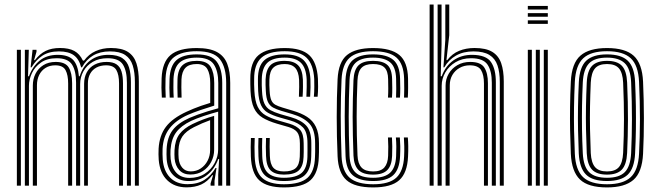

<svg xmlns="http://www.w3.org/2000/svg" viewBox="-20 -820 2907 848"><path d="M575.8 0V-457.2Q575.8 -500.5 566.2 -530.9Q556.8 -561.2 532.8 -577.1Q508.8 -593 465.2 -593Q422 -593 391.2 -574.8Q360.5 -556.5 342 -522.5H338.5Q328.8 -560.2 305.2 -576.6Q281.8 -593 240.2 -593Q196 -593 167.5 -574.2Q139 -555.5 119.2 -522.5H115.2L123.8 -600H141.2V-591.5L130.5 -554.5H134.2Q155.8 -582.5 181.8 -595.2Q207.8 -608 245.2 -608Q284.2 -608 308.2 -595Q332.2 -582 346.2 -552.2H351.2Q371.8 -580.5 402.1 -594.2Q432.5 -608 470 -608Q518.5 -608 545.2 -590.6Q572 -573.2 582.6 -540.1Q593.2 -507 593.2 -460V0ZM54.5 0V-600H72.2V0ZM125 0V-442.2Q125 -470.8 136.9 -494.4Q148.8 -518 171.4 -532.2Q194 -546.5 226.2 -546.5Q268.5 -546.5 283.5 -522.1Q298.5 -497.8 298.5 -452V0H281V-451.2Q281 -489 269.5 -510.2Q258 -531.5 224 -531.5Q199.2 -531.5 181.1 -520.1Q163 -508.8 153.1 -489Q143.2 -469.2 143.2 -443.5V0ZM89.8 0V-600H107.2L103.8 -483.2H108Q124 -526.8 155.2 -552.2Q186.5 -577.8 235.5 -577.8Q282.8 -577.5 303.6 -554.8Q324.5 -532 328.5 -483.2H332Q346.2 -529 379.4 -553.5Q412.5 -578 460.2 -577.8Q499.2 -577.5 520.5 -563.1Q541.8 -548.8 550 -521.8Q558.2 -494.8 558.2 -456.5V0H540.5V-454.8Q540.5 -506.8 522.9 -534.8Q505.2 -562.8 455 -562.8Q417 -562.8 389.9 -546.9Q362.8 -531 348.4 -505Q334 -479 334 -448.5V0H316V-454.8Q316 -506.8 298.1 -534.8Q280.2 -562.8 230.2 -562.8Q188.2 -562.8 161.1 -543.9Q134 -525 120.9 -496.9Q107.8 -468.8 107.8 -441.2V0ZM351.5 0V-449.8Q351.5 -479.2 363.5 -501Q375.5 -522.8 397.9 -534.6Q420.2 -546.5 451 -546.5Q479.2 -546.5 494.9 -535.6Q510.5 -524.8 516.9 -503.6Q523.2 -482.5 523.2 -452V0H505.8V-451.2Q505.8 -490 493.8 -510.8Q481.8 -531.5 448.8 -531.5Q424.2 -531.5 406.1 -521.8Q388 -512 378.1 -494.1Q368.2 -476.2 368.2 -451V0Z M979 0V-453.5Q979 -523 951.1 -558.4Q923.2 -593.8 849 -593.8Q783.5 -593.8 748.9 -567.8Q714.2 -541.8 711.2 -473.8Q710.5 -451.8 710.6 -431.1Q710.8 -410.5 712 -388.8H694.8Q693.2 -412.8 693 -432.5Q692.8 -452.2 693.8 -474.5Q696.8 -545.8 733.2 -576.8Q769.8 -607.8 849 -607.8Q906.2 -607.8 938.4 -590.1Q970.5 -572.5 983.6 -538.1Q996.8 -503.8 996.8 -453.5V0ZM817 -34.2Q856.2 -34.2 884.5 -52.8Q912.8 -71.2 928.1 -100.1Q943.5 -129 943.5 -159.8V-326.8Q912.2 -318.5 879.1 -307.4Q846 -296.2 823.8 -285.8Q780 -264.8 758.4 -236Q736.8 -207.2 733.2 -159Q732.5 -147.2 732.8 -137.8Q733 -128.2 733.8 -117.5Q738 -79 759.2 -56.6Q780.5 -34.2 817 -34.2ZM820.5 -49.2Q789.8 -49.2 771.9 -68.8Q754 -88.2 751.2 -119.5Q750.5 -128.5 750.4 -138.1Q750.2 -147.8 750.8 -157.2Q753.2 -202.2 772.8 -227.9Q792.2 -253.5 830 -272Q854.5 -283.8 877 -292.2Q899.5 -300.8 925.8 -308.2V-158.5Q925.8 -130 912.8 -105Q899.8 -80 876.2 -64.6Q852.8 -49.2 820.5 -49.2ZM822.5 -63Q847.2 -63 866.5 -75.9Q885.8 -88.8 896.9 -110.2Q908 -131.8 908 -157.2V-289.2Q890 -282.8 872.9 -275.4Q855.8 -268 836.8 -258.5Q801.2 -240.5 785.6 -217.5Q770 -194.5 768.2 -156.5Q768 -147 768.1 -138.1Q768.2 -129.2 769 -120.8Q771 -96 784.9 -79.5Q798.8 -63 822.5 -63ZM804 7.5Q751.2 7.5 718.6 -24Q686 -55.5 681 -114Q680 -126.5 680 -138.5Q680 -150.5 680.5 -163.8Q684 -221.5 712.6 -259.6Q741.2 -297.8 804.5 -326.8Q819.5 -333.8 834.9 -340Q850.2 -346.2 868.2 -352.6Q886.2 -359 908.5 -365.5V-453.5Q908.5 -492.2 895.9 -514.8Q883.2 -537.2 849 -537.2Q815 -537.2 799 -520.4Q783 -503.5 781.5 -469.5Q781 -457.2 781 -434.8Q781 -412.2 782 -388.8H764.5Q763.5 -411.2 763.5 -433.5Q763.5 -455.8 764 -470.8Q765.8 -513.5 786.6 -532.4Q807.5 -551.2 849 -551.2Q894.2 -551.2 910.2 -524.9Q926.2 -498.5 926.2 -453.5V-353.5Q894.8 -344 864.2 -333.5Q833.8 -323 811 -313.2Q756.5 -289 728.5 -252.6Q700.5 -216.2 698 -162.5Q697.8 -150.8 697.8 -139Q697.8 -127.2 698.8 -115.2Q702.8 -64.8 731.4 -35.6Q760 -6.5 808.2 -6.5Q853 -6.5 882.9 -25.6Q912.8 -44.8 932 -78H936.2L927.5 -21.5V0H910.2L910 -9.5L921 -46.2H917.5Q896.5 -18 868.9 -5.2Q841.2 7.5 804 7.5ZM943.8 0V-48.2L947.8 -117.5H943.8Q927.8 -73 894.2 -46.6Q860.8 -20.2 812.2 -20.5Q771.5 -20.5 745.8 -45.9Q720 -71.2 716.2 -116.2Q715.5 -127.8 715.4 -138.5Q715.2 -149.2 715.8 -161.2Q718.5 -213.8 742.5 -245.2Q766.5 -276.8 817.5 -299.5Q832.8 -306.2 854 -313.9Q875.2 -321.5 898.6 -328.8Q922 -336 944 -341.8V-453.5Q944 -506 924.2 -535.8Q904.5 -565.5 849 -565.5Q798.2 -565.5 773.4 -543.8Q748.5 -522 746.2 -471Q745.8 -456.2 745.8 -433.9Q745.8 -411.5 747.2 -388.8H729.5Q728.2 -410.2 728.1 -432.8Q728 -455.2 728.8 -471.2Q731 -528.8 759.2 -554.2Q787.5 -579.8 849 -579.8Q913 -579.8 937.2 -547.6Q961.5 -515.5 961.5 -453.5V0Z M1234 7.8Q1159.5 7.8 1125.1 -23.6Q1090.8 -55 1088 -128.8Q1087.2 -150 1087.2 -170.5Q1087.2 -191 1088.2 -210.5H1105Q1104 -192.5 1104 -171Q1104 -149.5 1104.8 -129.2Q1107.2 -62.2 1137.9 -34.2Q1168.5 -6.2 1234 -6.2Q1306.8 -6.2 1338.1 -34.6Q1369.5 -63 1371.2 -126.5Q1371.8 -140.2 1371.9 -148.5Q1372 -156.8 1371.9 -165.1Q1371.8 -173.5 1371.8 -187Q1371.8 -247.5 1345.8 -274.8Q1319.8 -302 1270 -316.5L1222.5 -330.5Q1200.5 -337 1185.8 -345.1Q1171 -353.2 1163.2 -370Q1155.5 -386.8 1154 -418.5Q1153.2 -434.8 1152.9 -444.8Q1152.5 -454.8 1153 -469.2Q1154.5 -510.8 1173.5 -531Q1192.5 -551.2 1237.5 -551.2Q1276.8 -551.2 1296.2 -532.1Q1315.8 -513 1317.8 -468Q1318.2 -458.5 1318.1 -436.9Q1318 -415.2 1316.5 -392.8H1300.2Q1301.2 -414.2 1301.4 -436.6Q1301.5 -459 1301 -467.5Q1299 -503.8 1283.5 -520.5Q1268 -537.2 1237.5 -537.2Q1204.2 -537.2 1187.5 -521.4Q1170.8 -505.5 1169.8 -469.2Q1169.2 -454 1169.6 -443.8Q1170 -433.5 1170.8 -418.8Q1172.2 -391.8 1178.1 -377.9Q1184 -364 1196 -357.4Q1208 -350.8 1227.2 -345L1274 -331Q1310.8 -320.2 1336.2 -303.9Q1361.8 -287.5 1375.2 -259.9Q1388.8 -232.2 1388.8 -187Q1388.8 -173.2 1388.8 -164.9Q1388.8 -156.5 1388.8 -148.1Q1388.8 -139.8 1388 -126.2Q1386.2 -56.8 1351.8 -24.5Q1317.2 7.8 1234 7.8ZM1234 -20.5Q1177 -20.5 1150.4 -45.4Q1123.8 -70.2 1121.5 -130Q1120.8 -149.8 1120.6 -171Q1120.5 -192.2 1121.5 -210.5H1138.2Q1137.2 -192.2 1137.4 -171.4Q1137.5 -150.5 1138.2 -130.8Q1140 -78 1163 -56.4Q1186 -34.8 1234 -34.8Q1287.2 -34.8 1311.8 -55.9Q1336.2 -77 1337.8 -127.2Q1338.2 -144 1338.1 -157Q1338 -170 1338 -187Q1338 -236.2 1318.4 -256.8Q1298.8 -277.2 1261.8 -288L1213.2 -301.8Q1183.8 -310.5 1163.8 -321.8Q1143.8 -333 1133.1 -355.1Q1122.5 -377.2 1120.2 -418Q1119.5 -433 1119.4 -445.5Q1119.2 -458 1119.2 -469.8Q1119 -528.5 1147.5 -554.1Q1176 -579.8 1237.5 -579.8Q1296.2 -579.8 1322.1 -553.1Q1348 -526.5 1351 -470.8Q1351.8 -458 1351.5 -434.9Q1351.2 -411.8 1349.8 -392.8H1333.2Q1334.2 -411.5 1334.6 -435.9Q1335 -460.2 1334.5 -468.5Q1332 -520.8 1308.6 -543.1Q1285.2 -565.5 1237.5 -565.5Q1184.5 -565.5 1160.9 -542.8Q1137.2 -520 1136.2 -470.2Q1135.8 -454 1136.1 -443.5Q1136.5 -433 1137.2 -418.5Q1138.8 -382 1147.8 -362.6Q1156.8 -343.2 1174.1 -333.6Q1191.5 -324 1217.8 -316L1265.8 -302.2Q1310.8 -289 1332.9 -264.9Q1355 -240.8 1355 -187Q1355 -172.8 1355.1 -159.1Q1355.2 -145.5 1354.5 -127Q1352.8 -70.5 1325.2 -45.5Q1297.8 -20.5 1234 -20.5ZM1234 -48.8Q1194.8 -48.8 1175.5 -67.2Q1156.2 -85.8 1155 -131.2Q1154.2 -152 1154.1 -171.4Q1154 -190.8 1155 -210.5H1171.5Q1170.5 -190.8 1170.8 -172.6Q1171 -154.5 1171.8 -131.8Q1173 -94.8 1187.6 -78.8Q1202.2 -62.8 1234 -62.8Q1269.8 -62.8 1286.1 -77.5Q1302.5 -92.2 1304 -127.8Q1304.8 -147.8 1304.6 -158.1Q1304.5 -168.5 1304.5 -187Q1304.2 -222 1292.1 -236.8Q1280 -251.5 1253.5 -259.2L1204 -273.5Q1165 -285 1139.8 -300.2Q1114.5 -315.5 1101.6 -343Q1088.8 -370.5 1086.5 -418Q1085.8 -436.5 1085.6 -447.2Q1085.5 -458 1085.5 -471.2Q1085 -546 1122.4 -576.9Q1159.8 -607.8 1237.5 -607.8Q1312 -607.8 1345.9 -576.2Q1379.8 -544.8 1384.2 -472Q1385 -460.2 1384.9 -436.6Q1384.8 -413 1382.8 -392.8H1366.2Q1368.2 -413.8 1368.2 -436.9Q1368.2 -460 1367.8 -471.5Q1364 -536 1334 -564.9Q1304 -593.8 1237.5 -593.8Q1165.8 -593.8 1133.9 -564.5Q1102 -535.2 1102.5 -470Q1102.2 -458.5 1102.4 -446.8Q1102.5 -435 1103.5 -418.2Q1106 -373.2 1118.1 -348.6Q1130.2 -324 1152.6 -311Q1175 -298 1208.8 -288L1257.8 -273.8Q1290.8 -264 1306 -246Q1321.2 -228 1321.2 -187Q1321.2 -173.5 1321.4 -165.2Q1321.5 -157 1321.4 -148.8Q1321.2 -140.5 1320.8 -127Q1319.5 -86.5 1300 -67.6Q1280.5 -48.8 1234 -48.8Z M1628.2 7.8Q1546.5 7.8 1510.4 -24.4Q1474.2 -56.5 1471 -129.5Q1469 -173 1468.1 -216.6Q1467.2 -260.2 1467.2 -303.1Q1467.2 -346 1468.1 -387.8Q1469 -429.5 1471 -470Q1474.8 -546.5 1512.8 -577.1Q1550.8 -607.8 1627.5 -607.8Q1706.2 -607.8 1743.4 -577.4Q1780.5 -547 1782.2 -473.2Q1782.5 -455.5 1782.5 -432.8Q1782.5 -410 1781.2 -388.8H1764.5Q1765.5 -406 1765.4 -427.1Q1765.2 -448.2 1764.8 -472.8Q1763 -537.5 1731.1 -565.6Q1699.2 -593.8 1627.5 -593.8Q1556.5 -593.8 1524.1 -564.8Q1491.8 -535.8 1488.5 -469Q1486.8 -431.5 1485.9 -391.5Q1485 -351.5 1484.9 -309Q1484.8 -266.5 1485.8 -221.8Q1486.8 -177 1488.5 -129.8Q1491.5 -63.2 1524.5 -34.8Q1557.5 -6.2 1628.2 -6.2Q1698.8 -6.2 1730.2 -35.1Q1761.8 -64 1764.8 -129.2Q1766 -153.8 1765.5 -174.6Q1765 -195.5 1763.8 -212.8H1781.2Q1782.8 -196 1783.1 -174.9Q1783.5 -153.8 1782.2 -128.8Q1779 -55.8 1743.2 -24Q1707.5 7.8 1628.2 7.8ZM1628.2 -20.5Q1567.2 -20.5 1538 -46Q1508.8 -71.5 1506.2 -130.5Q1504.2 -177.8 1503.4 -221.6Q1502.5 -265.5 1502.5 -307Q1502.5 -348.5 1503.5 -388.5Q1504.5 -428.5 1506 -467.8Q1509 -529.8 1538.5 -554.8Q1568 -579.8 1627.5 -579.8Q1689 -579.8 1717.4 -555.2Q1745.8 -530.8 1747 -472Q1747.8 -449.2 1747.8 -428.9Q1747.8 -408.5 1746.5 -388.8H1729.2Q1730.2 -406.2 1730.1 -427.5Q1730 -448.8 1729.5 -471.8Q1728.2 -523.8 1703.2 -544.6Q1678.2 -565.5 1627.5 -565.5Q1574.5 -565.5 1550.4 -542.6Q1526.2 -519.8 1523.8 -467Q1522 -426 1521.1 -385.8Q1520.2 -345.5 1520.1 -304.5Q1520 -263.5 1521 -220.8Q1522 -178 1523.8 -131.8Q1526 -80.8 1550.5 -57.8Q1575 -34.8 1628.2 -34.8Q1679 -34.8 1703.1 -57.1Q1727.2 -79.5 1729.5 -130Q1730.5 -151.5 1730.4 -172Q1730.2 -192.5 1728.5 -212.8H1746Q1747.5 -193.8 1747.9 -174.2Q1748.2 -154.8 1747 -129.8Q1744.5 -72.2 1716.9 -46.4Q1689.2 -20.5 1628.2 -20.5ZM1628.2 -48.8Q1583.5 -48.8 1563.4 -69.1Q1543.2 -89.5 1541.2 -132.5Q1539.5 -179.8 1538.5 -222Q1537.5 -264.2 1537.5 -304Q1537.5 -343.8 1538.5 -383.8Q1539.5 -423.8 1541.2 -466.5Q1543.5 -512 1563.6 -531.6Q1583.8 -551.2 1627.5 -551.2Q1671 -551.2 1691 -533Q1711 -514.8 1711.8 -470.5Q1712.2 -453.5 1712.5 -431.5Q1712.8 -409.5 1711.2 -388.8H1693.5Q1695 -409.5 1694.8 -429.6Q1694.5 -449.8 1694.2 -470.2Q1693.8 -506 1678.2 -521.6Q1662.8 -537.2 1627.5 -537.2Q1592.8 -537.2 1576.6 -520.4Q1560.5 -503.5 1558.8 -464.2Q1557 -423.5 1556.1 -384.1Q1555.2 -344.8 1555.2 -304.8Q1555.2 -264.8 1556.1 -222.4Q1557 -180 1559 -133.2Q1560.5 -97.5 1576.8 -80.1Q1593 -62.8 1628.2 -62.8Q1662.2 -62.8 1677.6 -80.4Q1693 -98 1694.2 -131.8Q1695 -153 1694.9 -172.8Q1694.8 -192.5 1693.5 -212.8H1711.2Q1712.2 -194.5 1712.5 -173.6Q1712.8 -152.8 1711.8 -131.2Q1710.2 -89 1690.6 -68.9Q1671 -48.8 1628.2 -48.8Z M2187.5 0V-457.2Q2187.5 -501 2177.2 -531.2Q2167 -561.5 2141.6 -577.2Q2116.2 -593 2071 -593Q2026.5 -593 1994 -574.5Q1961.5 -556 1942.2 -522.5H1938.5L1946.8 -644V-800H1964.2V-664.5L1951.8 -554.5H1955.5Q1976.8 -582.8 2007.6 -595.4Q2038.5 -608 2075.8 -608Q2126.2 -608 2154.2 -590.9Q2182.2 -573.8 2193.6 -540.8Q2205 -507.8 2205 -460V0ZM1877.5 0V-800H1895.2V0ZM1948 0V-442.2Q1948 -470.8 1961.8 -494.4Q1975.5 -518 2000 -532.2Q2024.5 -546.5 2056.8 -546.5Q2102.8 -546.5 2118.9 -521.9Q2135 -497.2 2135 -452V0H2117.5V-451.2Q2117.5 -489 2104.8 -510.2Q2092 -531.5 2054.5 -531.5Q2029.8 -531.5 2009.8 -520.1Q1989.8 -508.8 1978.1 -489Q1966.5 -469.2 1966.5 -443.5L1965.8 0ZM1912.8 0V-800H1930.2V-622.8L1926.5 -483.2H1931Q1947 -527.8 1982 -552.9Q2017 -578 2066 -577.8Q2127.2 -577.2 2148.6 -545.9Q2170 -514.5 2170 -456.5V0H2152.2V-454.8Q2152.2 -506.8 2133.1 -534.8Q2114 -562.8 2060.8 -562.8Q2021 -562.8 1991.9 -545.2Q1962.8 -527.8 1946.8 -500Q1930.8 -472.2 1930.8 -441.2V0Z M2311.2 -778V-793.8H2399.5V-778ZM2311.2 -714.5V-730.2H2399.5V-714.5ZM2311.2 -746.2V-762H2399.5V-746.2ZM2381.8 0V-600H2399.5V0ZM2311.2 0V-600H2329V0ZM2346.5 0V-600H2364.2V0Z M2661 7.8Q2578.2 7.8 2541.6 -27.1Q2505 -62 2501.2 -140.5Q2499 -192 2498 -243.5Q2497 -295 2497.8 -348.6Q2498.5 -402.2 2501.2 -459.5Q2505.2 -541.2 2543.8 -574.5Q2582.2 -607.8 2661 -607.8Q2741.5 -607.8 2779 -573.6Q2816.5 -539.5 2820.2 -459.2Q2823.8 -378.2 2823.9 -297.9Q2824 -217.5 2820.2 -140.5Q2816 -58.8 2777.6 -25.5Q2739.2 7.8 2661 7.8ZM2661 -6.2Q2732.2 -6.2 2765.6 -37.4Q2799 -68.5 2802.5 -141.5Q2806.2 -214.2 2806.4 -292.8Q2806.5 -371.2 2802.5 -458.5Q2799.2 -531.5 2765.9 -562.6Q2732.5 -593.8 2661 -593.8Q2589.2 -593.8 2555.9 -562.6Q2522.5 -531.5 2518.8 -458.5Q2516 -399 2515.2 -345.8Q2514.5 -292.5 2515.5 -242.5Q2516.5 -192.5 2518.8 -141.2Q2522.2 -69 2555.4 -37.6Q2588.5 -6.2 2661 -6.2ZM2661 -20.5Q2596.5 -20.5 2568 -49.2Q2539.5 -78 2536.2 -142.5Q2534 -195 2533 -245.5Q2532 -296 2532.9 -348.1Q2533.8 -400.2 2536.5 -457.5Q2539.8 -524 2569.2 -551.9Q2598.8 -579.8 2661 -579.8Q2723 -579.8 2752.5 -552Q2782 -524.2 2785 -457.8Q2787.5 -403 2788.4 -351.2Q2789.2 -299.5 2788.5 -248Q2787.8 -196.5 2785 -142.5Q2781.8 -76.5 2752.5 -48.5Q2723.2 -20.5 2661 -20.5ZM2661 -34.8Q2715 -34.8 2739.8 -60Q2764.5 -85.2 2767.5 -143.8Q2771 -219.5 2771.1 -294Q2771.2 -368.5 2767.5 -456.5Q2764.8 -516.8 2739 -541.1Q2713.2 -565.5 2661 -565.5Q2605.8 -565.5 2581.4 -539.8Q2557 -514 2554 -456.2Q2551.5 -402.5 2550.6 -352Q2549.8 -301.5 2550.5 -250.2Q2551.2 -199 2554 -143Q2557 -84.2 2582.1 -59.5Q2607.2 -34.8 2661 -34.8ZM2661 -48.8Q2615.8 -48.8 2594.9 -70.8Q2574 -92.8 2571.5 -143.2Q2569.2 -198.2 2568.2 -248.6Q2567.2 -299 2568.1 -349.8Q2569 -400.5 2571.5 -455.8Q2574 -508 2595.4 -529.6Q2616.8 -551.2 2661 -551.2Q2706 -551.2 2726.8 -529.2Q2747.5 -507.2 2749.8 -455.8Q2753.8 -366 2753.5 -291.6Q2753.2 -217.2 2749.8 -144.2Q2747.2 -92.8 2726.4 -70.8Q2705.5 -48.8 2661 -48.8ZM2661 -62.8Q2697 -62.8 2713.5 -82Q2730 -101.2 2732.2 -145Q2735.8 -221.2 2735.9 -293.1Q2736 -365 2732.2 -455Q2730.2 -498.2 2713.9 -517.8Q2697.5 -537.2 2661 -537.2Q2624.2 -537.2 2607.9 -517.9Q2591.5 -498.5 2589.2 -455.2Q2586.8 -399.5 2585.9 -349.5Q2585 -299.5 2585.9 -249.6Q2586.8 -199.8 2589.2 -143.8Q2591.5 -101.2 2608.1 -82Q2624.8 -62.8 2661 -62.8Z"/></svg>

Font: Big Shoulders Inline Text Thin Medium
Style: Regular
Weight: 500
Version: Version 2.002